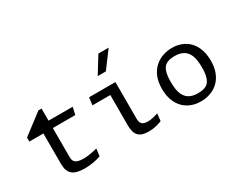

<svg xmlns="http://www.w3.org/2000/svg" viewBox="-107 -1244 2074 1693"><g transform="rotate(-30 930.0 -397.0)"><path d="M55.5 -438.5H198.5V-130.5C198.5 -29.5 244 11.5 363 11.5C431 11.5 485 -2 526.5 -16L536 -90.5C502 -81.5 446.5 -69 397 -69C315.5 -69 294.5 -94.5 294.5 -143.5V-438.5H523L540 -513.5H294V-637H262.5L55.5 -479.5Z M878.5 -130.5C878.5 -29.5 916 11.5 1015 11.5C1069.5 11.5 1115 -2 1148 -16L1156 -90.5C1130.5 -81.5 1089 -69 1051.5 -69C990.5 -69 975 -94.5 975 -143.5V-513.5H707L697 -437H879ZM866 -637 970.5 -806H1075L949 -637Z M1545.5 12C1673.5 12 1798.5 -66 1798.5 -257C1798.5 -428.5 1698 -525.5 1556.5 -525.5C1430 -525.5 1300 -448 1300 -255.5C1300 -85 1401.5 12 1545.5 12ZM1557.5 -63.5C1414.5 -63.5 1398 -173 1398 -274.5C1398 -376.5 1426 -414 1448.5 -429C1470.5 -444.5 1499.5 -451.5 1540.5 -451.5C1684 -451.5 1701 -341.5 1701 -241C1701 -138.5 1671.5 -100.5 1650 -85.5C1628.5 -71 1598.5 -63.5 1557.5 -63.5Z"/></g></svg>

Font: Monaspace Argon
Style: Regular
Weight: 400
Designer: Riley Cran & the Lettermatic Team
Foundry: Lettermatic
Version: Version 1.200 (Monaspace Argon)